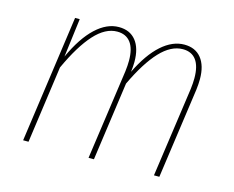

<svg xmlns="http://www.w3.org/2000/svg" viewBox="-80 -643 923 757"><g transform="rotate(15 381.5 -264.5)"><path d="M680 -413Q680 -393 677 -369L625 0H603L655 -367Q658 -391 658 -411Q658 -460 639.5 -485Q621 -510 585 -510Q537 -510 492 -462Q447 -414 403 -321L358 0H336L388 -367Q391 -391 391 -411Q391 -460 372 -485Q353 -510 317 -510Q269 -510 224 -460.5Q179 -411 135 -315L91 0H69L142 -519H161L141 -361Q179 -444 224.5 -486.5Q270 -529 319 -529Q364 -529 388.5 -498.5Q413 -468 413 -412Q413 -394 410 -371Q448 -449 493 -489Q538 -529 586 -529Q631 -529 655.5 -498.5Q680 -468 680 -413Z"/></g></svg>

Font: Fira Sans Condensed Thin
Style: Italic
Weight: 250
Width: 3
Italic angle: -8°
Designer: Carrois Corporate & Edenspiekermann AG
Foundry: Carrois Corporate GbR & Edenspiekermann AG
Version: Version 4.203